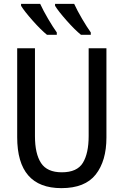

<svg xmlns="http://www.w3.org/2000/svg" viewBox="-20 -964 640 994"><path d="M69 -254V-714H161V-259Q161 -168 192.5 -120Q224 -72 300 -72Q379 -72 409 -121Q439 -170 439 -260V-714H531V-252Q531 -131 475.5 -60.5Q420 10 298 10Q69 10 69 -254ZM89 -934V-944H188Q204 -909 229 -866.5Q254 -824 274 -796V-784H223Q191 -810 148.5 -858Q106 -906 89 -934ZM265 -934V-944H364Q380 -909 405 -866.5Q430 -824 450 -796V-784H399Q367 -810 324.5 -858Q282 -906 265 -934Z"/></svg>

Font: Noto Sans Mono UI
Style: Regular
Weight: 400
Monospace: yes
Designer: Monotype Design team
Foundry: Monotype Imaging Inc.
Version: Version 1.000